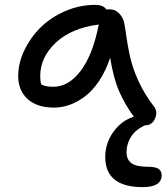

<svg xmlns="http://www.w3.org/2000/svg" viewBox="-20 -495 679 783"><path d="M199.2 -56.2Q131.8 -56.2 93 -90.8Q54.2 -125.5 54.2 -185.1Q54.2 -237.3 79.1 -289.6Q104 -341.8 145.3 -382.8Q186.5 -423.8 245.6 -449.5Q304.7 -475.1 368.2 -475.1Q401.4 -475.1 414.1 -456.1Q418 -457 426.8 -457Q450.7 -457 467.5 -438.7Q484.4 -420.4 488.8 -390.1Q499.5 -312 510.3 -264.2Q521 -216.3 544.7 -164.3Q568.4 -112.3 606.9 -62Q624.5 -40.5 612.5 -12.2Q600.6 16.1 571.8 16.1L566.9 18.1Q532.7 34.2 514.4 62.7Q496.1 91.3 496.1 125Q496.1 155.8 515.9 170.4Q535.6 185.1 584 185.1Q614.3 185.1 626.7 193.8Q639.2 202.6 639.2 219.2Q639.2 268.1 562 268.1Q409.2 268.1 409.2 145Q409.2 88.9 442.4 42.7Q475.6 -3.4 525.9 -19Q489.3 -68.8 465.8 -122.8Q442.4 -176.8 429.2 -259.8Q411.6 -206.1 384.8 -165.8Q357.9 -125.5 326.9 -102.1Q295.9 -78.6 263.9 -67.4Q231.9 -56.2 199.2 -56.2ZM144 -184.1Q144 -164.1 147.9 -150.9Q165.5 -141.1 196.8 -141.1Q260.3 -141.1 309.6 -206.8Q358.9 -272.5 382.8 -395Q270.5 -380.4 207.3 -320.8Q144 -261.2 144 -184.1Z"/></svg>

Font: Shantell Sans Irregular Bouncy
Style: Regular
Weight: 400
Designer: Stephen Nixon, Anya Danilova, Shantell Martin
Foundry: Arrow Type
Version: Version 1.006;[9816181b4]